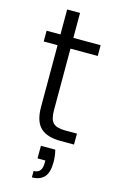

<svg xmlns="http://www.w3.org/2000/svg" viewBox="-136 -738 628 1019"><g transform="rotate(15 178.0 -228.5)"><path d="M152.8 51.8H231.9Q240.2 85.4 240.2 119.1Q240.2 175.8 217 200.9Q193.8 226.1 149.9 226.1V190.9Q195.8 190.9 195.8 134.8V121.1H152.8ZM100.1 -147.9V-486.8H23.9V-545.9H100.1V-683.1H170.9V-545.9H320.8V-486.8H170.9V-147.9Q170.9 -98.1 189.9 -79.1Q209 -60.1 256.8 -60.1H320.8V0H246.1Q172.4 0 136.2 -34.2Q100.1 -68.4 100.1 -147.9Z"/></g></svg>

Font: SVN-Poppins Light
Style: Regular
Weight: 300
Designer: Ninad Kale (Devanagari), Jonny Pinhorn (Latin)
Foundry: Indian Type Foundry
Version: Version 3.002 2017